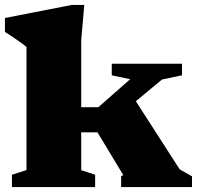

<svg xmlns="http://www.w3.org/2000/svg" viewBox="-24 -759 799 779"><path d="M402 -244.5 505.5 -382 705 -72 755 -43.5V0H467.5V-43.5L476 -49L371.5 -222H216.5V-324H375L504 -437.5L429.5 -453.5V-500.5H714.5V-453.5L633.5 -436.5ZM305.5 -68.5 362 -50V0H24.5V-50L83.5 -69V-568Q76.5 -574.5 63.2 -584.2Q50 -594 32.8 -605.5Q15.5 -617 -4 -629.5V-686L267.5 -739H318L305.5 -596Z"/></svg>

Font: Newsreader 9pt ExtraBold
Style: Regular
Weight: 800
Designer: Hugues Gentile
Foundry: Production Type
Version: Version 1.003